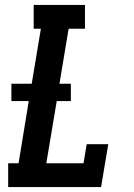

<svg xmlns="http://www.w3.org/2000/svg" viewBox="-20 -755 540 775"><path d="M13 0V-96H55L96 -347H26V-417H108L145 -639H116V-735H323V-639H257L220 -417H266V-347H209L167 -96H317L330 -173H417L388 0Z"/></svg>

Font: Iosevka Curly Slab Oblique
Style: Bold
Weight: 700
Italic angle: -9°
Monospace: yes
Designer: Belleve Invis
Foundry: Belleve Invis
Version: Version 11.1.0; ttfautohint (v1.8.3)